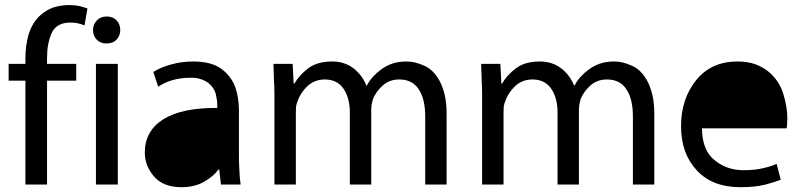

<svg xmlns="http://www.w3.org/2000/svg" viewBox="-20 -741 3218 771"><path d="M168.9 0H82V-417H14.6V-484.4H82V-506.8C82 -540.7 86.3 -572.6 94.7 -602.5C103.8 -631.8 118.2 -656.2 137.7 -675.8C154.6 -692.1 173.5 -703.8 194.3 -710.9C215.2 -717.4 235.7 -720.7 255.9 -720.7C272.1 -720.7 286.5 -719.4 298.8 -716.8C311.8 -713.5 322.6 -710.3 331.1 -707L319.3 -638.7C312.8 -641.9 305 -644.5 295.9 -646.5C286.8 -649.1 275.7 -650.4 262.7 -650.4C225.6 -650.4 200.5 -636.4 187.5 -608.4C175.1 -580.4 168.9 -547.5 168.9 -509.8V-484.4H286.1V-417H168.9Z M453.1 0H365.2V-484.4H453.1ZM409.2 -674.8C424.8 -674.8 437.8 -669.6 448.2 -659.2C458 -648.8 462.9 -635.7 462.9 -620.1C462.9 -605.1 458 -592.4 448.2 -582C438.5 -571.6 424.8 -566.4 407.2 -566.4C391 -566.4 377.9 -571.6 368.2 -582C358.4 -592.4 353.5 -605.1 353.5 -620.1C353.5 -635.1 358.7 -648.1 369.1 -659.2C378.9 -669.6 392.3 -674.8 409.2 -674.8Z M939.5 -296.9V-116.2C939.5 -95.4 940.1 -74.9 941.4 -54.7C942.1 -34.5 943.7 -16.3 946.3 0H867.2C863.9 -30.6 861.7 -50.8 860.4 -60.5H857.4C843.8 -41.7 824.2 -25.1 798.8 -10.7C773.4 3.6 743.5 10.7 709 10.7C660.2 10.7 623.4 -3.6 598.6 -32.2C573.9 -60.9 561.5 -92.8 561.5 -127.9C561.5 -186.5 586.6 -231.4 636.7 -262.7C686.8 -293.3 758.8 -308.3 852.5 -307.6V-318.4C852.5 -330.7 850.6 -345.7 846.7 -363.3C842.1 -380.2 832.4 -394.9 817.4 -407.2C808.9 -413.7 798.8 -418.9 787.1 -422.9C774.7 -427.4 759.8 -429.4 742.2 -428.7C719.4 -428.7 696.9 -425.8 674.8 -419.9C652 -413.4 632.2 -404.3 615.2 -392.6C606.1 -419.3 599.6 -439.1 595.7 -452.1C615.2 -464.5 639.3 -474.6 668 -482.4C696 -490.2 724.9 -494.1 754.9 -494.1C803.1 -494.1 840.5 -484.7 867.2 -465.8C893.2 -446.9 911.8 -423.5 922.9 -395.5C928.7 -379.9 932.9 -363.9 935.5 -347.7C938.2 -330.7 939.5 -313.8 939.5 -296.9Z M1082 0V-352.5C1082 -378.6 1081.4 -402 1080.1 -422.9L1078.1 -484.4H1155.3L1159.2 -405.3H1162.1C1175.1 -428.1 1193.7 -448.6 1217.8 -466.8C1241.9 -485 1274.1 -494.1 1314.5 -494.1C1347 -494.1 1375.3 -485 1399.4 -466.8C1422.9 -448.6 1440.1 -425.5 1451.2 -397.5H1453.1C1460.3 -411.1 1468.8 -423.2 1478.5 -433.6C1488.3 -444 1498 -452.8 1507.8 -460C1522.1 -471 1537.8 -479.5 1554.7 -485.4C1571 -491.2 1590.8 -494.1 1614.3 -494.1C1635.1 -494.1 1657.9 -488.6 1682.6 -477.5C1707.4 -467.1 1727.9 -447.3 1744.1 -418C1753.3 -401.7 1760.4 -382.5 1765.6 -360.4C1770.8 -338.9 1773.4 -313.5 1773.4 -284.2V0H1687.5V-273.4C1687.5 -320.3 1678.7 -356.8 1661.1 -382.8C1644.2 -408.9 1618.2 -421.9 1583 -421.9C1557.6 -421.9 1535.8 -414.1 1517.6 -398.4C1499.3 -382.2 1486 -363.6 1477.5 -342.8C1475.6 -336.3 1474 -329.4 1472.7 -322.3C1471.4 -314.5 1470.7 -306.6 1470.7 -298.8V0H1384.8V-290C1384.8 -328.5 1376.3 -360 1359.4 -384.8C1342.4 -409.5 1317.4 -421.9 1284.2 -421.9C1256.8 -421.9 1233.4 -412.8 1213.9 -394.5C1195 -376.3 1182 -356.1 1174.8 -334C1172.2 -328.1 1170.2 -321.3 1168.9 -313.5C1168.3 -306.3 1168 -298.8 1168 -291V0Z M1916 0V-352.5C1916 -378.6 1915.4 -402 1914.1 -422.9L1912.1 -484.4H1989.3L1993.2 -405.3H1996.1C2009.1 -428.1 2027.7 -448.6 2051.8 -466.8C2075.8 -485 2108.1 -494.1 2148.4 -494.1C2181 -494.1 2209.3 -485 2233.4 -466.8C2256.8 -448.6 2274.1 -425.5 2285.2 -397.5H2287.1C2294.3 -411.1 2302.7 -423.2 2312.5 -433.6C2322.3 -444 2332 -452.8 2341.8 -460C2356.1 -471 2371.7 -479.5 2388.7 -485.4C2404.9 -491.2 2424.8 -494.1 2448.2 -494.1C2469.1 -494.1 2491.9 -488.6 2516.6 -477.5C2541.3 -467.1 2561.8 -447.3 2578.1 -418C2587.2 -401.7 2594.4 -382.5 2599.6 -360.4C2604.8 -338.9 2607.4 -313.5 2607.4 -284.2V0H2521.5V-273.4C2521.5 -320.3 2512.7 -356.8 2495.1 -382.8C2478.2 -408.9 2452.1 -421.9 2417 -421.9C2391.6 -421.9 2369.8 -414.1 2351.6 -398.4C2333.3 -382.2 2320 -363.6 2311.5 -342.8C2309.6 -336.3 2307.9 -329.4 2306.6 -322.3C2305.3 -314.5 2304.7 -306.6 2304.7 -298.8V0H2218.8V-290C2218.8 -328.5 2210.3 -360 2193.4 -384.8C2176.4 -409.5 2151.4 -421.9 2118.2 -421.9C2090.8 -421.9 2067.4 -412.8 2047.9 -394.5C2029 -376.3 2016 -356.1 2008.8 -334C2006.2 -328.1 2004.2 -321.3 2002.9 -313.5C2002.3 -306.3 2002 -298.8 2002 -291V0Z M3138.7 -225.6H2798.8C2799.5 -166.3 2816.4 -123.7 2849.6 -97.7C2882.2 -71 2920.6 -57.6 2964.8 -57.6C2996.1 -57.6 3022.1 -60.2 3043 -65.4C3064.5 -70 3083 -75.8 3098.6 -83L3115.2 -19.5C3099.6 -13 3078.1 -6.2 3050.8 1C3024.1 7.5 2991.5 10.7 2953.1 10.7C2878.3 10.7 2820 -11.7 2778.3 -56.6C2736 -101.6 2714.8 -160.8 2714.8 -234.4C2714.8 -307.3 2735 -368.8 2775.4 -418.9C2815.8 -469.1 2871.1 -494.1 2941.4 -494.1C2969.4 -494.1 2993.8 -490.2 3014.6 -482.4C3035.5 -474.6 3053.4 -464.2 3068.4 -451.2C3096.4 -427.1 3115.6 -397.5 3126 -362.3C3136.4 -327.8 3141.6 -295.9 3141.6 -266.6C3141.6 -258.1 3141.3 -250.3 3140.6 -243.2C3140.6 -236.7 3140 -230.8 3138.7 -225.6Z"/></svg>

Font: ImmaginiFont
Style: Regular
Weight: 400
Version: Version 1.0